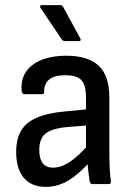

<svg xmlns="http://www.w3.org/2000/svg" viewBox="-20 -717 514 748"><path d="M340 0Q331 0 329 -12Q327 -24 324 -49.5Q321 -75 320 -97L315 -128V-338Q315 -386 297 -405Q279 -424 234 -424Q152 -424 152 -360Q153 -350 144 -350H75Q65 -350 64 -366Q60 -428 106 -463.5Q152 -499 237 -500Q323 -500 364.5 -461Q406 -422 406 -338V-121Q406 -87 407.5 -59.5Q409 -32 412 -11Q414 0 403 0ZM158 11Q103 11 73 -24Q43 -59 43 -125Q43 -175 62 -207.5Q81 -240 123.5 -258.5Q166 -277 235 -283L328 -292V-229L241 -222Q180 -216 156.5 -196Q133 -176 133 -133Q133 -99 146 -81.5Q159 -64 187 -64Q218 -64 251 -85.5Q284 -107 332 -161L335 -92Q287 -38 246 -13.5Q205 11 158 11ZM233 -557Q225 -557 221 -563L138 -686Q135 -690 136.5 -693.5Q138 -697 143 -697H214Q223 -697 226 -690L293 -567Q298 -557 287 -557Z"/></svg>

Font: Sofia Sans Semi Condensed Medium
Style: Regular
Weight: 500
Designer: Botio Nikoltchev, Ani Petrova
Foundry: lettersoup
Version: Version 4.100